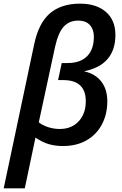

<svg xmlns="http://www.w3.org/2000/svg" viewBox="-47 -785 665 1045"><path d="M388.2 -765.1Q478 -765.1 529.5 -720.2Q581.1 -675.3 581.1 -595.2Q581.1 -431.2 410.2 -397Q471.2 -383.8 504.2 -341.3Q537.1 -298.8 537.1 -233.9Q537.1 -164.1 508.1 -108.6Q479 -53.2 424.8 -21.7Q370.6 9.8 294.9 9.8Q255.4 9.8 220.7 0.2Q186 -9.3 146 -36.1L87.9 240.2H-26.9L139.2 -544.9Q163.6 -660.2 225.1 -712.6Q286.6 -765.1 388.2 -765.1ZM378.9 -672.9Q330.1 -672.9 300 -640.1Q270 -607.4 252.9 -530.8L164.1 -119.1Q183.1 -103.5 214.1 -93.3Q245.1 -83 277.8 -83Q342.8 -83 381.3 -124.8Q419.9 -166.5 419.9 -233.9Q419.9 -349.1 296.9 -349.1H269L289.1 -441.9H320.8Q390.1 -441.9 427 -479Q463.9 -516.1 463.9 -585Q463.9 -624 442.4 -648.4Q420.9 -672.9 378.9 -672.9Z"/></svg>

Font: Open Sans Semibold
Style: Italic
Weight: 600
Italic angle: -12°
Foundry: Ascender Corporation
Version: Version 1.10